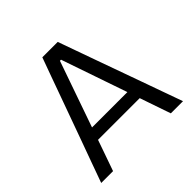

<svg xmlns="http://www.w3.org/2000/svg" viewBox="-179 -881 1049 1049"><g transform="rotate(-45 345.0 -356.5)"><path d="M29.5 0Q50.5 -57.5 73.2 -121Q96 -184.5 117 -241.5L205.5 -486.5Q229 -552.5 248.5 -605.8Q268 -659 287.5 -713H406.5Q426 -658 445 -605Q464 -552 487.5 -486L575.5 -240.5Q596.5 -181.5 618.8 -119.2Q641 -57 661.5 0H567.5Q546 -62.5 523.2 -128.8Q500.5 -195 480.5 -253.5L350.5 -631.5H342L211 -257Q189.5 -196 166.5 -129.2Q143.5 -62.5 121 0ZM161.5 -179 169.5 -250H530.5L537 -179Z"/></g></svg>

Font: Commissioner Thin
Style: Regular
Weight: 400
Version: Version 1.000